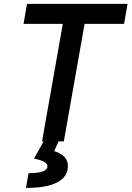

<svg xmlns="http://www.w3.org/2000/svg" viewBox="-20 -713 663 968"><path d="M191.9 0 314.5 -693.4H424.3L301.8 0ZM98.6 -592.8 116.2 -693.4H623L605.5 -592.8ZM110.8 234.4 124 160.2Q219.2 160.2 219.2 125.5Q219.2 99.1 151.4 86.9L212.9 -23.9L274.9 1L253.4 48.8Q287.6 59.6 304.9 78.1Q322.3 96.7 322.3 124Q322.3 178.7 268.6 206.5Q214.8 234.4 110.8 234.4Z"/></svg>

Font: Cascadia Mono Medium
Style: Italic
Weight: 500
Italic angle: -10°
Monospace: yes
Designer: Aaron Bell
Foundry: Saja Typeworks
Version: Version 2407.024